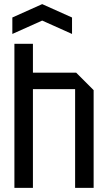

<svg xmlns="http://www.w3.org/2000/svg" viewBox="-20 -913 525 933"><path d="M50 0V-700H140V-560H350L435 -475V0H345V-480H140V0ZM40 -748V-828L185 -893L330 -828V-748L185 -813Z"/></svg>

Font: Tektur SemiCondensed
Style: Regular
Weight: 400
Width: 4
Designer: Adam Jagosz
Foundry: Adam Jagosz
Version: Version 1.005;gftools[0.9.30]